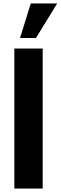

<svg xmlns="http://www.w3.org/2000/svg" viewBox="-20 -1091 351 1111"><path d="M63 0V-810H227V0ZM96 -871 158 -1071H311L188 -871Z"/></svg>

Font: Oswald SemiBold
Style: Regular
Weight: 600
Designer: Vernon Adams
Foundry: Vernon Adams
Version: Version 4.100; ttfautohint (v1.8.1.43-b0c9)